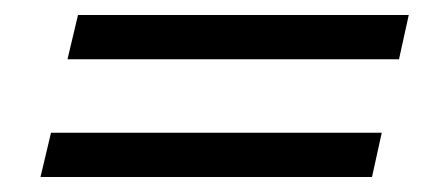

<svg xmlns="http://www.w3.org/2000/svg" viewBox="-20 -470 565 256"><path d="M70 -391 84 -450H525L512 -391ZM34 -234 48 -293H489L476 -234Z"/></svg>

Font: Platypi SemiBold
Style: Italic
Weight: 600
Italic angle: -13°
Designer: David Sargent
Foundry: Bolt Cutter Type
Version: Version 1.200; ttfautohint (v1.8.4.7-5d5b)